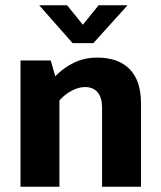

<svg xmlns="http://www.w3.org/2000/svg" viewBox="-20 -710 614 730"><path d="M206 0H58V-480H173L190 -420Q222 -453 262 -472Q302 -491 349 -491Q430 -491 473 -447Q516 -403 516 -318V0H368V-303Q368 -338 351.5 -358.5Q335 -379 303 -379Q279 -379 252.5 -365Q226 -351 206 -328ZM129 -690H235L295 -616L355 -690H465L335 -546H256Z"/></svg>

Font: Mukta ExtraBold
Style: Regular
Weight: 800
Designer: Girish Dalvi and Yashodeep Gholap
Foundry: Ek Type
Version: Version 2.538;PS 1.002;hotconv 16.6.51;makeotf.lib2.5.65220;